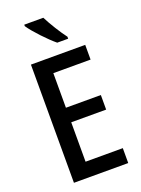

<svg xmlns="http://www.w3.org/2000/svg" viewBox="-173 -1015 798 1090"><g transform="rotate(-20 226.5 -470.0)"><path d="M234 -940H119V-931C145 -891 218 -814 260 -780H326V-792C298 -828 256 -896 234 -940ZM405 0V-90H180V-328H391V-416H180V-625H405V-714H77V0Z"/></g></svg>

Font: Noto Sans Myanmar UI Condensed Medium
Style: Regular
Weight: 500
Width: 3
Designer: Monotype Design Team
Foundry: Monotype Imaging Inc.
Version: Version 2.103